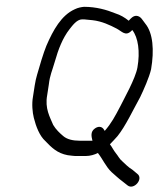

<svg xmlns="http://www.w3.org/2000/svg" viewBox="-20 -638 584 704"><path d="M339 -77C357 -54 368 -27 389 -7C403 5 414 16 429 27L448 42C471 60 508 17 483 -1L465 -16C450 -25 440 -36 428 -47C418 -55 412 -68 405 -76C396 -87 391 -99 383 -109C393 -119 402 -129 411 -139C440 -175 468 -235 494 -282C507 -309 527 -354 534 -384C546 -454 541 -517 513 -551C503 -563 497 -579 480 -580C468 -580 460 -571 452 -562C437 -574 422 -583 403 -589C371 -602 333 -613 288 -613C278 -612 266 -610 254 -604C205 -582 175 -528 150 -470C140 -446 124 -393 116 -364C109 -342 105 -309 101 -284C96 -257 99 -226 104 -206C112 -174 125 -140 146 -121C169 -97 190 -76 228 -69L244 -67C250 -66 257 -66 263 -66H295C311 -66 327 -71 339 -77ZM364 -158 361 -163C353 -176 339 -175 328 -167C311 -155 315 -138 319 -122H273C247 -122 226 -127 212 -139C199 -150 185 -163 175 -180C163 -209 144 -240 153 -289C155 -300 157 -313 159 -328C163 -363 171 -377 181 -412C194 -458 210 -499 235 -531C244 -542 261 -567 281 -567C286 -567 292 -567 298 -566L319 -564C354 -560 383 -546 408 -533C427 -523 440 -504 461 -524L465 -528C487 -500 494 -448 484 -391C477 -350 433 -273 422 -250C401 -210 389 -187 364 -158ZM466 -21ZM412 -144ZM495 -286V-287ZM535 -389ZM289 -618ZM229 -74H228Z"/></svg>

Font: Blanket
Style: LightObl
Weight: 300
Foundry: Cannot Into Space Fonts
Version: Version 0.9